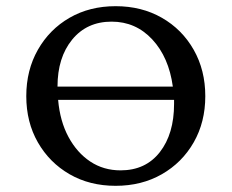

<svg xmlns="http://www.w3.org/2000/svg" viewBox="-20 -591 749 621"><path d="M354 10Q270 10 205 -27.5Q140 -65 102.5 -130.5Q65 -196 65 -280Q65 -364 102.5 -430Q140 -496 205 -533.5Q270 -571 354 -571Q438 -571 503.5 -533.5Q569 -496 606.5 -430Q644 -364 644 -280Q644 -196 606.5 -130.5Q569 -65 503.5 -27.5Q438 10 354 10ZM341 -521Q261 -521 213.5 -463Q166 -405 166 -311H539Q526 -406 472.5 -463.5Q419 -521 341 -521ZM370 -40Q451 -40 497 -99Q543 -158 543 -255Q543 -262 543 -268H168Q174 -199 201.5 -148Q229 -97 272 -68.5Q315 -40 370 -40Z"/></svg>

Font: Spectral SC Medium
Style: Regular
Weight: 500
Designer: Jean-Baptiste Levee
Foundry: Production Type
Version: Version 2.001